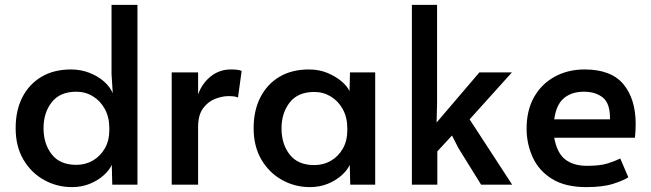

<svg xmlns="http://www.w3.org/2000/svg" viewBox="-20 -755 2661 785"><path d="M274 10Q213 10 160.5 -19Q108 -48 76 -102Q44 -156 44 -231Q44 -304 71.5 -357.5Q99 -411 149.5 -441Q200 -471 270 -471Q310 -471 345 -457.5Q380 -444 405 -422Q430 -400 441 -374L436 -452V-735H542V0H439L437 -81Q427 -59 403.5 -38Q380 -17 347 -3.5Q314 10 274 10ZM292 -81Q329 -81 359.5 -98.5Q390 -116 408.5 -148Q427 -180 427 -224V-231Q427 -276 408.5 -309.5Q390 -343 359.5 -361.5Q329 -380 292 -380Q225 -380 191.5 -337Q158 -294 158 -231Q158 -167 191.5 -124Q225 -81 292 -81Z M682 0V-459H790V-369Q806 -414 841.5 -442.5Q877 -471 924 -471Q956 -471 968 -465L953 -356Q944 -362 914 -362Q889 -362 860 -351Q831 -340 810.5 -312.5Q790 -285 790 -236V0Z M1247 10Q1186 10 1133.5 -19Q1081 -48 1049 -102Q1017 -156 1017 -231Q1017 -303 1044.5 -357Q1072 -411 1122.5 -441Q1173 -471 1243 -471Q1285 -471 1319.5 -456.5Q1354 -442 1377.5 -421.5Q1401 -401 1409 -382L1411 -459H1514V0H1412L1410 -81Q1400 -59 1376.5 -38Q1353 -17 1320 -3.5Q1287 10 1247 10ZM1265 -80Q1302 -80 1332.5 -97.5Q1363 -115 1381.5 -147Q1400 -179 1400 -223V-230Q1400 -275 1381.5 -308.5Q1363 -342 1332.5 -360.5Q1302 -379 1265 -379Q1198 -379 1164.5 -336Q1131 -293 1131 -230Q1131 -166 1164.5 -123Q1198 -80 1265 -80Z M1664 0V-735H1767V-332L1765 -254L1940 -459H2073L1900 -267L2074 0H1947L1854 -150L1828 -201L1768 -136V0Z M2377 10Q2291 10 2237 -23.5Q2183 -57 2158 -112Q2133 -167 2133 -229Q2133 -304 2163.5 -358Q2194 -412 2248 -441.5Q2302 -471 2370 -471Q2479 -471 2529 -410.5Q2579 -350 2579 -248Q2579 -221 2576 -192H2246Q2257 -130 2290.5 -103.5Q2324 -77 2380 -77Q2434 -77 2465 -87Q2496 -97 2516 -107L2549 -30Q2529 -17 2487 -3.5Q2445 10 2377 10ZM2246 -267H2474Q2475 -332 2445 -356Q2415 -380 2367 -380Q2317 -380 2285.5 -353.5Q2254 -327 2246 -267Z"/></svg>

Font: Alata
Style: Regular
Weight: 400
Designer: Spyros Zevelakis, Eben Sorkin
Foundry: Spyros Zevelakis
Version: Version 1.005; ttfautohint (v1.8.4.7-5d5b)